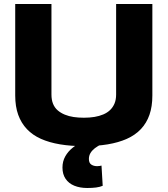

<svg xmlns="http://www.w3.org/2000/svg" viewBox="-20 -720 837 959"><path d="M56 -243V-700H237V-248Q237 -221 245 -201.5Q253 -182 268 -169Q283 -156 303.5 -147.5Q324 -139 348 -135.5Q372 -132 399 -132Q428 -132 452 -136Q476 -140 496 -148.5Q516 -157 530 -170.5Q544 -184 552 -203Q560 -222 560 -248V-700H741V-243Q741 -188 726.5 -146.5Q712 -105 683.5 -75Q655 -45 613.5 -26.5Q572 -8 518 1Q464 10 398 10Q334 10 280 1Q226 -8 184.5 -26.5Q143 -45 114.5 -75Q86 -105 71 -146.5Q56 -188 56 -243ZM416 219Q379 219 351 207.5Q323 196 307.5 173Q292 150 292 117Q292 86 306 61Q320 36 344 17Q368 -2 394 -13L490 -1Q468 9 453.5 20.5Q439 32 431.5 45Q424 58 424 74Q424 94 436 102Q448 110 465 110Q472 110 477.5 109Q483 108 487 107L493 208Q479 214 460 216.5Q441 219 416 219Z"/></svg>

Font: Georama SemiExpanded
Style: Bold
Weight: 700
Width: 6
Designer: Jean-Baptiste Levee
Foundry: Production Type
Version: Version 1.001